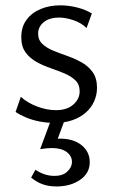

<svg xmlns="http://www.w3.org/2000/svg" viewBox="-20 -443 418 706"><path d="M181.6 8.9Q152.1 8.9 124.8 3.6Q97.5 -1.8 75.1 -11.3Q52.8 -20.7 37.3 -31.4L56.6 -87.1Q80.7 -64.9 116.5 -51.4Q152.3 -37.9 185.5 -37.9Q226.2 -37.9 249.6 -58.5Q272.9 -79.2 272.9 -106.8Q272.9 -132.2 257.4 -147.4Q241.8 -162.7 217.2 -173Q192.6 -183.3 165.6 -192.6Q138.7 -201.8 114.1 -215.4Q89.5 -229.1 73.9 -250.5Q58.3 -271.9 58.3 -306Q58.3 -344.7 77.9 -370.7Q97.5 -396.7 130 -410.1Q162.4 -423.4 201.6 -423.4Q232.4 -423.4 263.6 -415.5Q294.9 -407.7 317.7 -393.4L298.3 -340Q279 -359.1 249.9 -368.8Q220.8 -378.4 198.5 -378.4Q160.9 -378.4 140.6 -361.3Q120.2 -344.3 120.2 -319.4Q120.2 -296 136 -281.3Q151.7 -266.5 176.3 -256.5Q200.9 -246.6 228.5 -236.9Q256.1 -227.1 280.6 -213.4Q305.2 -199.6 321 -177.3Q336.7 -155 336.7 -120.2Q336.7 -94.1 326.2 -70.5Q315.7 -46.9 295.6 -29.2Q275.6 -11.5 246.8 -1.3Q218.1 8.9 181.6 8.9ZM166.8 0H217.2L185.8 84.6L149.7 74.9Q159.7 71.4 173.1 69.1Q186.5 66.8 200.4 66.8Q250.3 66.8 280.1 90.9Q310 115.1 310 153.2Q310 194 274.5 218.3Q239.1 242.6 187.4 242.6Q159.2 242.6 136.9 234.6Q114.5 226.6 94.5 209.9L110.3 181.2Q124.2 191 142.4 197.4Q160.7 203.8 180.2 203.8Q211.1 203.8 227.8 187.7Q244.6 171.7 244.6 152.4Q244.6 130.9 225.4 116.1Q206.2 101.4 170.3 101.4Q162.9 101.4 151 102.4Q139.1 103.4 127.6 105.4Z"/></svg>

Font: Ysabeau
Style: Bold
Weight: 700
Designer: Christian Thalmann (Catharsis Fonts)
Version: Version 2.000;gftools[0.9.27.dev2+g8671c4b]